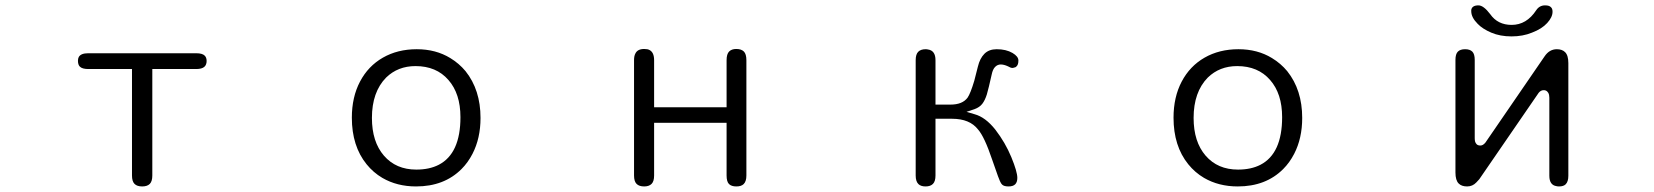

<svg xmlns="http://www.w3.org/2000/svg" viewBox="-20 -669 6040 701"><path d="M536.1 -28.3V-417H696.3Q726.6 -417 732.4 -434.6Q734.4 -439.5 734.4 -446.3Q734.4 -459 727.5 -465.8Q718.8 -474.6 696.3 -474.6H301.8Q275.4 -474.6 267.6 -460.9Q264.6 -455.1 264.6 -447.3Q264.6 -432.6 271.5 -425.8Q280.3 -417 301.8 -417H461.9V-28.3Q461.9 -6.8 471.2 2.4Q480.5 11.7 499 11.7Q517.6 11.7 526.9 2.4Q536.1 -6.8 536.1 -28.3Z M1264.6 -239.3Q1264.6 -135.7 1318.4 -69.3Q1342.8 -39.1 1376 -19.5Q1429.7 11.7 1499 11.7Q1601.6 11.7 1665 -51.8Q1688.5 -75.2 1705.1 -107.4Q1734.4 -164.1 1734.4 -238.3Q1734.4 -340.8 1679.7 -409.2Q1656.2 -437.5 1624 -457Q1571.3 -489.3 1501.5 -489.3Q1431.6 -489.3 1377.9 -458.5Q1324.2 -427.7 1294.4 -371.1Q1264.6 -314.5 1264.6 -239.3ZM1497.1 -427.7Q1573.2 -427.7 1617.2 -377Q1661.1 -327.1 1661.1 -241.2Q1661.1 -108.4 1582 -67.4Q1547.9 -49.8 1500 -49.8Q1425.8 -49.8 1381.8 -100.6Q1337.9 -151.4 1337.9 -238.3Q1337.9 -333 1389.6 -385.7Q1432.6 -427.7 1497.1 -427.7Z M2632.8 -449.2V-277.3H2368.2V-449.2Q2368.2 -477.5 2351.6 -486.3Q2344.7 -490.2 2332 -490.2Q2307.6 -490.2 2299.8 -473.6Q2294.9 -464.8 2294.9 -449.2V-28.3Q2294.9 -6.8 2304.2 2.4Q2313.5 11.7 2332 11.7Q2349.6 11.7 2358.9 2.4Q2368.2 -6.8 2368.2 -28.3V-220.7H2632.8V-28.3Q2632.8 -5.9 2641.6 2.9Q2650.4 11.7 2668.5 11.7Q2686.5 11.7 2695.3 2.9Q2705.1 -6.8 2705.1 -28.3V-449.2Q2705.1 -471.7 2695.8 -481Q2686.5 -490.2 2668 -490.2Q2651.4 -490.2 2642.1 -481Q2632.8 -471.7 2632.8 -449.2Z M3450.2 -287.1H3395.5V-449.2Q3395.5 -484.4 3368.2 -488.3Q3364.3 -489.3 3359.4 -489.3Q3341.8 -489.3 3332.5 -480Q3323.2 -470.7 3323.2 -449.2V-28.3Q3323.2 -6.8 3333 2.9Q3341.8 11.7 3359.4 11.7Q3377 11.7 3386.2 2.4Q3395.5 -6.8 3395.5 -28.3V-235.4H3456.1Q3520.5 -235.4 3550.8 -196.3Q3574.2 -169.9 3602.5 -85.9Q3602.5 -85.9 3602.5 -85.9Q3628.9 -7.8 3634.8 0Q3636.7 2.9 3638.7 4.9Q3645.5 11.7 3662.1 11.7Q3678.7 11.7 3686.5 3.9Q3694.3 -3.9 3694.3 -19.5Q3694.3 -42 3672.4 -95.2Q3650.4 -148.4 3614.3 -195.3Q3578.1 -241.2 3538.1 -252L3508.8 -260.7L3538.1 -270.5Q3556.6 -277.3 3566.4 -290Q3576.2 -302.7 3583 -324.2Q3589.8 -347.7 3600.6 -396.5Q3604.5 -416 3613.3 -424.8Q3622.1 -433.6 3633.8 -433.6Q3645.5 -433.6 3660.2 -426.8Q3670.9 -420.9 3674.8 -420.9Q3678.7 -420.9 3681.6 -421.9Q3688.5 -422.9 3691.4 -426.8Q3698.2 -432.6 3698.2 -448.2Q3698.2 -462.9 3676.8 -475.6Q3653.3 -489.3 3619.1 -489.3Q3590.8 -489.3 3574.2 -472.7Q3557.6 -456.1 3550.3 -425.8Q3543 -395.5 3537.1 -374Q3523.4 -328.1 3512.7 -312.5Q3494.1 -287.1 3450.2 -287.1Z M4264.6 -239.3Q4264.6 -135.7 4318.4 -69.3Q4342.8 -39.1 4376 -19.5Q4429.7 11.7 4499 11.7Q4601.6 11.7 4665 -51.8Q4688.5 -75.2 4705.1 -107.4Q4734.4 -164.1 4734.4 -238.3Q4734.4 -340.8 4679.7 -409.2Q4656.2 -437.5 4624 -457Q4571.3 -489.3 4501.5 -489.3Q4431.6 -489.3 4377.9 -458.5Q4324.2 -427.7 4294.4 -371.1Q4264.6 -314.5 4264.6 -239.3ZM4497.1 -427.7Q4573.2 -427.7 4617.2 -377Q4661.1 -327.1 4661.1 -241.2Q4661.1 -108.4 4582 -67.4Q4547.9 -49.8 4500 -49.8Q4425.8 -49.8 4381.8 -100.6Q4337.9 -151.4 4337.9 -238.3Q4337.9 -333 4389.6 -385.7Q4432.6 -427.7 4497.1 -427.7Z M5588.9 -631.8Q5553.7 -578.1 5499 -578.1Q5448.2 -578.1 5420.9 -617.2Q5396.5 -649.4 5377.9 -649.4Q5354.5 -649.4 5351.6 -632.8Q5351.6 -630.9 5351.6 -627.9Q5351.6 -605.5 5375 -582Q5392.6 -563.5 5424.8 -549.8Q5457 -536.1 5498.5 -536.1Q5540 -536.1 5573.2 -549.8Q5609.4 -563.5 5628.9 -585Q5648.4 -606.4 5648.4 -626Q5648.4 -637.7 5642.6 -642.6Q5636.7 -649.4 5621.1 -649.4Q5600.6 -649.4 5588.9 -631.8ZM5636.7 -312.5V-27.3Q5636.7 6.8 5663.1 10.7Q5667 11.7 5671.9 11.7Q5688.5 11.7 5696.3 3.9Q5706.1 -5.9 5706.1 -27.3V-438.5Q5706.1 -466.8 5694.3 -478.5Q5683.6 -489.3 5664.1 -489.3Q5636.7 -489.3 5619.1 -462.9Q5404.3 -150.4 5403.3 -148.4Q5394.5 -137.7 5385.3 -137.7Q5376 -137.7 5371.6 -142.1Q5367.2 -146.5 5365.7 -151.9Q5364.3 -157.2 5364.3 -164.1V-450.2Q5364.3 -471.7 5355.5 -480.5Q5346.7 -489.3 5329.1 -489.3Q5311.5 -489.3 5302.7 -480.5Q5293.9 -471.7 5293.9 -450.2V-39.1Q5293.9 -10.7 5305.7 1Q5316.4 11.7 5336.4 11.7Q5356.4 11.7 5370.1 -2.9L5380.9 -14.6L5597.7 -330.1Q5605.5 -339.8 5616.2 -339.8Q5624 -339.8 5628.9 -335L5632.8 -330.1Q5636.7 -323.2 5636.7 -312.5Z"/></svg>

Font: FakePearl
Style: ExtraLight
Weight: 300
Version: Version 1.2